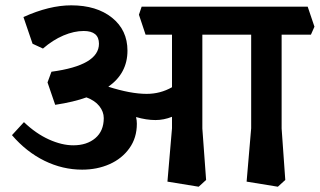

<svg xmlns="http://www.w3.org/2000/svg" viewBox="-20 -666 1199 720"><path d="M1036.1 -184.1 1049.8 8.8 1022 34.2 904.8 15.1 921.9 -185.1V-536.1H738.8V-184.1L752.9 8.8L725.1 34.2L607.9 15.1L625 -185.1V-228Q594.2 -215.8 563 -215.8Q528.8 -215.8 490.2 -227.1Q493.2 -214.8 493.2 -202.1Q493.2 -148.9 465.1 -109.9Q437 -70.8 390.6 -50.3Q344.2 -29.8 288.1 -29.8Q214.8 -29.8 147 -63Q79.1 -96.2 24.9 -159.2L69.8 -208Q114.7 -165 163.3 -143.1Q211.9 -121.1 254.9 -121.1Q305.7 -121.1 337.4 -147.9Q369.1 -174.8 369.1 -223.1Q369.1 -247.1 352.5 -268.1Q335.9 -289.1 304.2 -300.8Q257.3 -283.7 187 -272.9L158.2 -356.9L172.9 -397Q351.1 -420.9 351.1 -502Q351.1 -549.8 293.9 -549.8Q257.8 -549.8 218 -533Q178.2 -516.1 141.1 -483.9L102.1 -502L67.9 -602.1Q165 -646 247.1 -646Q342.3 -646 400.1 -599.6Q458 -553.2 458 -476.1Q458 -391.1 386.2 -340.8Q470.2 -314 529.8 -314Q581.5 -314 625 -338.9V-536.1H525.9L501 -610.8L511.2 -641.1H1133.8L1159.2 -565.9L1146 -536.1H1036.1Z"/></svg>

Font: Sura
Style: Bold
Weight: 700
Designer: Carolina Giovagnoli
Foundry: Huerta Tipografica
Version: Version 1.002;PS 001.002;hotconv 1.0.70;makeotf.lib2.5.58329